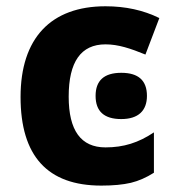

<svg xmlns="http://www.w3.org/2000/svg" viewBox="-20 -576 554 606"><path d="M299.8 9.8C337.4 9.8 368.2 6.8 393.1 1C417.5 -4.9 441.9 -15.6 465.8 -30.8V-158.2C417 -125.5 370.1 -110.8 313 -110.8C235.4 -110.8 196.8 -164.1 196.8 -271C196.8 -380.9 235.4 -436 313 -436C353.5 -436 392.1 -422.9 439 -403.8L482.9 -519C432.6 -543.9 376 -556.2 313 -556.2C140.6 -556.2 44.9 -455.6 44.9 -270C44.9 -83.5 129.9 9.8 299.8 9.8ZM281.7 -273.4C281.7 -224.6 308.6 -200.2 362.8 -200.2C417 -200.2 443.8 -227.1 443.8 -273.4C443.8 -321.8 417 -346.2 362.8 -346.2C308.6 -346.2 281.7 -321.8 281.7 -273.4Z"/></svg>

Font: Noto Reveo Sans
Style: Bold
Weight: 700
Designer: Monotype Design team
Foundry: Monotype Imaging Inc.
Version: Version 1.04